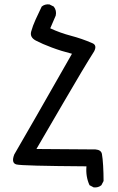

<svg xmlns="http://www.w3.org/2000/svg" viewBox="-20 -764 540 875"><path d="M407 90 388 80Q370 41 374 -6Q80 -8 55 -14.5Q30 -21 45 -60Q111 -173 308 -519Q260 -531 216 -547.5Q172 -564 143.5 -579Q115 -594 122 -620Q129 -646 142.5 -675.5Q156 -705 170 -734Q184 -746 205 -744L225 -734Q239 -716 234 -693L209 -635Q254 -614 303.5 -601Q353 -588 399 -568Q424 -559 409 -530Q362 -456 269 -296Q176 -136 146 -85L415 -83Q441 -81 444.5 -62Q448 -43 450 -9Q452 25 452 61L442 80Q428 92 407 90Z"/></svg>

Font: NaniFont Regular
Style: Regular
Weight: 400
Designer: Nanigashitei
Version: Version 1.036